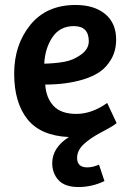

<svg xmlns="http://www.w3.org/2000/svg" viewBox="-20 -538 524 772"><path d="M449 -43Q435 -31 389 -7Q343 17 316.5 42Q290 67 290 97Q290 135 331 135Q353 135 378 124L400 190Q350 214 295.5 214Q241 214 215.5 186.5Q190 159 190 118Q190 56 257 13Q143 8 90 -59Q37 -126 37 -242Q37 -358 102 -438Q167 -518 284 -518Q359 -518 403 -481.5Q447 -445 447 -379Q447 -335 428 -301.5Q409 -268 381 -249Q353 -230 313 -218Q246 -198 162 -198Q165 -145 195 -112.5Q225 -80 287 -80Q349 -80 411 -124ZM337 -372Q337 -433 277 -433Q221 -433 191 -388.5Q161 -344 158 -282Q202 -283 238.5 -289.5Q275 -296 306 -318.5Q337 -341 337 -372Z"/></svg>

Font: Bree Serif
Style: Regular
Weight: 400
Designer: Veronika Burian, Jos Scaglione
Foundry: TypeTogether
Version: Version 1.001